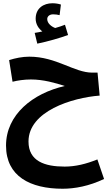

<svg xmlns="http://www.w3.org/2000/svg" viewBox="-20 -888 687 1179"><path d="M209 -620C273 -633 349 -655 398 -673L379 -736C361 -729 341 -722 319 -716C297 -724 270 -744 270 -771C270 -788 285 -800 306 -800C321 -800 334 -798 346 -795L354 -860C340 -865 320 -868 302 -868C248 -868 199 -838 199 -773C199 -740 217 -712 240 -695C228 -692 213 -689 193 -686ZM365 271C438 271 527 255 619 211L578 91C509 119 443 135 377 135C255 135 155 102 155 -19C155 -205 422 -288 592 -301L579 -442H547C435 -442 326 -540 160 -540C117 -540 74 -531 36 -519L57 -386C88 -394 129 -400 170 -400C246 -400 319 -379 378 -360C181 -315 17 -184 17 6C17 195 166 271 365 271Z"/></svg>

Font: Noto Sans Arabic UI SmCn
Style: Bold
Weight: 700
Width: 4
Designer: Monotype Design Team, Nadine Chahine and Nizar Qandah
Foundry: Monotype Imaging Inc.
Version: Version 2.010